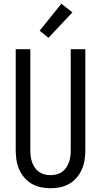

<svg xmlns="http://www.w3.org/2000/svg" viewBox="-20 -998 540 1026"><path d="M250 8Q224 8 198 2.5Q172 -3 149.5 -16Q127 -29 110 -49Q93 -69 82.5 -93Q72 -117 68 -143Q64 -169 64 -195V-735H142V-195Q142 -179 144 -162.5Q146 -146 151.5 -131Q157 -116 166 -102.5Q175 -89 188.5 -79.5Q202 -70 218 -66Q234 -62 250 -62Q266 -62 282 -66Q298 -70 311.5 -79.5Q325 -89 334 -102.5Q343 -116 348.5 -131Q354 -146 356 -162.5Q358 -179 358 -195V-735H436V-195Q436 -169 432 -143Q428 -117 417.5 -93Q407 -69 390 -49Q373 -29 350.5 -16Q328 -3 302 2.5Q276 8 250 8ZM239 -796 192 -834 308 -978 367 -932Z"/></svg>

Font: HulyMono
Style: Regular
Weight: 400
Monospace: yes
Designer: Belleve Invis
Foundry: Belleve Invis
Version: Version 33.2.5; ttfautohint (v1.8.4)